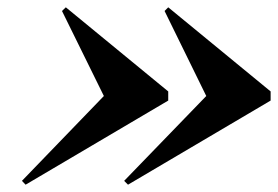

<svg xmlns="http://www.w3.org/2000/svg" viewBox="-20 -650 760 525"><path d="M330 -145 319.5 -155.5 544 -387.5 430 -620 440 -630 720 -400V-375ZM50 -145 40 -155.5 264 -387.5 149.5 -620 160 -630 440 -400V-375Z"/></svg>

Font: Bodoni Moda 11pt
Style: Bold Italic
Weight: 700
Italic angle: -13°
Designer: Owen Earl
Foundry: indestructible type
Version: Version 2.004